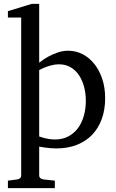

<svg xmlns="http://www.w3.org/2000/svg" viewBox="-20 -757 599 995"><path d="M424.8 -233.9Q424.8 -272.5 415.8 -306.9Q406.7 -341.3 389.2 -367.4Q371.6 -393.6 345.5 -408.7Q319.3 -423.8 285.2 -423.8Q266.1 -423.8 247.8 -418.9Q229.5 -414.1 215.3 -408.7Q198.7 -402.3 183.1 -394V-49.8Q194.8 -45.4 208 -42Q219.2 -39.1 233.9 -36.6Q248.5 -34.2 264.2 -34.2Q305.2 -34.2 335.4 -50.8Q365.7 -67.4 385.5 -95Q405.3 -122.6 415 -158.7Q424.8 -194.8 424.8 -233.9ZM524.9 -248Q524.9 -189 507.6 -140.9Q490.2 -92.8 457.8 -58.8Q425.3 -24.9 378.2 -6.3Q331.1 12.2 272 12.2Q258.3 12.2 242.7 11Q227.1 9.8 213.9 7.8Q198.2 5.9 183.1 2.9V151.9Q183.1 161.1 189.5 166.5Q195.8 171.9 205.1 172.9L264.2 179.2V217.8H21V179.2L68.8 172.9Q78.1 171.9 84 166.5Q89.8 161.1 89.8 151.9V-666H21V-699.2L144 -736.8H183.1V-432.1Q204.6 -449.2 229 -462.9Q250 -474.6 277.3 -484.4Q304.7 -494.1 334 -494.1Q372.6 -494.1 407.2 -476.6Q441.9 -459 468 -426.8Q494.1 -394.5 509.5 -349.1Q524.9 -303.7 524.9 -248Z"/></svg>

Font: BabelStone Ogham Pictish
Style: Bold
Weight: 700
Designer: Andrew West
Foundry: BabelStone
Version: Version 1.02 March 14, 2022